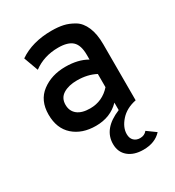

<svg xmlns="http://www.w3.org/2000/svg" viewBox="-182 -632 896 981"><g transform="rotate(-30 266.0 -142.0)"><path d="M376 239Q321 239 288 211.5Q255 184 255 136Q255 46 367 0V-44Q313 12 227 12Q146 12 95.5 -32.5Q45 -77 45 -159Q45 -242 102 -285Q159 -328 241 -328Q316 -328 367 -298V-326Q367 -383 341 -407Q315 -431 258 -431Q174 -431 112 -385L81 -470Q158 -523 272 -523Q310 -523 340 -516.5Q370 -510 401 -491.5Q432 -473 449.5 -432Q467 -391 467 -331V0Q408 12 374.5 50Q341 88 341 127Q341 152 355 165.5Q369 179 391 179Q417 179 432 160L483 197Q445 239 376 239ZM246 -80Q318 -80 367 -135V-213Q320 -238 258 -238Q208 -238 176.5 -218.5Q145 -199 145 -159Q145 -122 171 -101Q197 -80 246 -80Z"/></g></svg>

Font: Overpass Light
Style: Bold
Weight: 600
Designer: Delve Withrington, Thomas Jockin
Foundry: Delve Fonts
Version: Version 3.000;DELV;Overpass